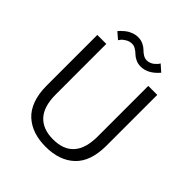

<svg xmlns="http://www.w3.org/2000/svg" viewBox="-235 -1019 1180 1180"><g transform="rotate(45 355.0 -428.5)"><path d="M420.5 -750.5Q396.5 -750.5 376.2 -760.2Q356 -770 344.5 -781.8Q333 -793.5 317.2 -803.2Q301.5 -813 285 -813Q263 -813 243.8 -801.5Q224.5 -790 216 -778.5L208 -767L165.5 -803.5Q167.5 -807 176.2 -816Q185 -825 200 -837.5Q215 -850 237.5 -859Q260 -868 283.5 -868Q308 -868 328.2 -858Q348.5 -848 360 -836Q371.5 -824 387.2 -814Q403 -804 419.5 -804Q433.5 -804 446.2 -809Q459 -814 467.2 -821Q475.5 -828 482 -834.8Q488.5 -841.5 491 -846.5L494 -851.5L537 -813.5Q483.5 -750.5 420.5 -750.5ZM356 11Q298 11 251.2 -4.5Q204.5 -20 169 -52Q133.5 -84 114.2 -136.5Q95 -189 95 -259V-700H173V-261.5Q173 -156 220.2 -104.8Q267.5 -53.5 356 -53.5Q538 -53.5 538 -261V-700H616V-259Q616 -121.5 546.2 -55.2Q476.5 11 356 11Z"/></g></svg>

Font: League Mono Light
Style: Regular
Weight: 300
Width: 6
Designer: Tyler Finck
Foundry: The League of Moveable Type / Tyler Finck
Version: Version 2.210